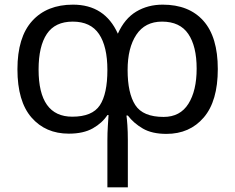

<svg xmlns="http://www.w3.org/2000/svg" viewBox="-20 -566 1012 826"><path d="M680 -546Q793 -546 855 -476.5Q917 -407 917 -269Q917 -131 856.5 -60.5Q796 10 696 10Q634 10 594.5 -13Q555 -36 530 -69H524Q526 -56 528 -27.5Q530 1 530 36V240H442V39Q442 5 444 -25Q446 -55 447 -71H442Q420 -37 379.5 -14Q339 9 276 9Q176 9 115.5 -60.5Q55 -130 55 -268Q55 -406 118.5 -476Q182 -546 294 -546Q431 -546 487 -421Q516 -486 566 -516Q616 -546 680 -546ZM293 -473Q217 -473 181.5 -420Q146 -367 146 -267Q146 -64 291 -64Q377 -64 409.5 -113Q442 -162 442 -265Q442 -366 406 -419.5Q370 -473 293 -473ZM677 -473Q604 -473 566.5 -416.5Q529 -360 529 -265Q529 -165 562 -114Q595 -63 684 -63Q755 -63 790.5 -119.5Q826 -176 826 -271Q826 -367 790 -420Q754 -473 677 -473Z"/></svg>

Font: Noto IKEA Latin
Style: Regular
Weight: 400
Designer: Monotype Design Team
Foundry: Monotype Imaging Inc.
Version: Version 1.0